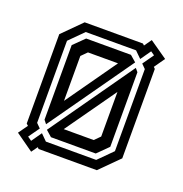

<svg xmlns="http://www.w3.org/2000/svg" viewBox="-135 -851 950 997"><g transform="rotate(20 340.0 -352.5)"><path d="M144.5 26.5 46.5 -43 83 -94 73 -103V-597L176 -700H498L506.5 -692L535 -732.5L633.5 -664L592.5 -605.5L601 -597V-103L498 0H176L169 -7.5ZM125 -26.5 164.5 -83 198.5 -49H476.5L552.5 -125V-578.5L530 -601L573 -662L552 -676.5L512 -619.5L476.5 -654.5H198.5L122.5 -578.5V-125L145.5 -102L103 -42ZM168.5 -134 153 -153.5V-565.5L212 -623.5H459.5L493.5 -594ZM215.5 -79.5 182.5 -108.5 506.5 -568.5 522 -550V-138L463 -79.5ZM214.5 -280 411.5 -559H245.5L214.5 -528ZM263.5 -141.5H429L459.5 -172V-418.5Z"/></g></svg>

Font: Tourney Condensed SemiBold
Style: Regular
Weight: 600
Width: 3
Designer: Tyler Finck
Foundry: Etcetera Type Co
Version: Version 1.010; ttfautohint (v1.8.3)